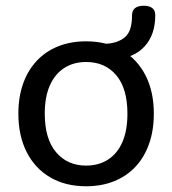

<svg xmlns="http://www.w3.org/2000/svg" viewBox="-20 -640 600 669"><path d="M280 9Q208 9 155 -22Q102 -53 73 -110Q44 -167 44 -244Q44 -302 60.5 -348.5Q77 -395 108 -428Q139 -461 182.5 -478.5Q226 -496 280 -496Q352 -496 405 -465Q458 -434 487 -377.5Q516 -321 516 -244Q516 -186 499.5 -139Q483 -92 452 -59Q421 -26 377.5 -8.5Q334 9 280 9ZM280 -63Q324 -63 356.5 -84Q389 -105 406.5 -145Q424 -185 424 -244Q424 -332 385 -378Q346 -424 280 -424Q237 -424 204.5 -403.5Q172 -383 154 -343Q136 -303 136 -244Q136 -156 175.5 -109.5Q215 -63 280 -63ZM382 -434 334 -465V-487Q365 -487 385.5 -494Q406 -501 418 -513Q430 -525 435 -543.5Q440 -562 440 -586Q440 -620 481 -620Q500 -620 510.5 -612Q521 -604 521 -587Q521 -519 484 -478.5Q447 -438 382 -434Z"/></svg>

Font: Nunito Medium
Style: Regular
Weight: 500
Designer: Vernon Adams
Foundry: Vernon Adams
Version: Version 3.601